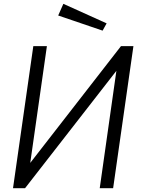

<svg xmlns="http://www.w3.org/2000/svg" viewBox="-20 -983 750 1003"><path d="M138 -132 225 -742H154L48 0H111L588 -613L501 0H571L677 -742H612ZM284 -902 516 -823 537 -861 311 -963Z"/></svg>

Font: Cheyenne Sans Light
Style: Italic
Weight: 300
Italic angle: -8.13011°
Designer: The Public Sans project authors (U.S. Web Design System), Libre Franklin designed by Pablo Impallari and Rodrigo Fuenzal
Foundry: The Cheyenne Sans Project Authors
Version: Version 2.007